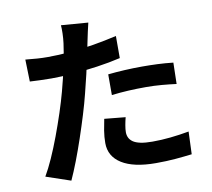

<svg xmlns="http://www.w3.org/2000/svg" viewBox="-90 -913 1181 1068"><g transform="rotate(-10 500.0 -379.5)"><path d="M473.6 -798.4Q468.1 -777.8 462.1 -749Q456.2 -720.1 452.6 -704Q445.6 -669.9 435.4 -620.8Q425.3 -571.6 412.7 -517.1Q400.1 -462.5 386.9 -411.9Q373.9 -359.5 354.9 -297.7Q335.9 -235.8 314.5 -172.4Q293.1 -109.1 271 -51.4Q248.8 6.2 228.2 51.2L89.3 4.1Q111.5 -33.6 136.1 -88.3Q160.6 -143.1 184.1 -206.1Q207.5 -269 228 -331.2Q248.4 -393.4 262.4 -445.6Q272.2 -481.1 280.9 -518.2Q289.6 -555.3 297 -590.3Q304.3 -625.2 309.5 -655.7Q314.7 -686.3 317.7 -708.8Q321.3 -736.8 322 -764.7Q322.7 -792.5 321 -810.2ZM218.5 -648.7Q280 -648.7 345.9 -654.6Q411.7 -660.5 479.1 -671.8Q546.5 -683.1 611.7 -698.3V-573.5Q549.7 -558.9 479.7 -548.9Q409.7 -538.9 341.7 -533.4Q273.8 -527.9 217.3 -527.9Q181.3 -527.9 152.1 -529.3Q122.8 -530.7 96.2 -531.9L92.8 -656.5Q131.9 -652.5 160.1 -650.6Q188.3 -648.7 218.5 -648.7ZM532.6 -495.5Q575.1 -500.1 625.8 -502.9Q676.6 -505.6 725.1 -505.6Q767.8 -505.6 812.3 -503.8Q856.8 -501.9 900.8 -496.9L898 -376.7Q860.6 -381.7 816.4 -385.5Q772.1 -389.3 726 -389.3Q674.7 -389.3 627.3 -386.8Q580 -384.3 532.6 -378.5ZM586.7 -244.1Q581.3 -223.2 577.3 -200.6Q573.3 -177.9 573.3 -161.2Q573.3 -144.5 579.9 -130.6Q586.5 -116.7 601.5 -106.1Q616.6 -95.6 643.3 -89.9Q670.1 -84.2 710.3 -84.2Q760.7 -84.2 812.3 -89.6Q863.9 -94.9 917.7 -104.7L912.8 22.9Q870.7 28.1 820.1 32.5Q769.5 36.9 709.3 36.9Q583.2 36.9 516.6 -4.8Q450.1 -46.4 450.1 -121.7Q450.1 -156.4 455.8 -191.4Q461.6 -226.4 467.8 -255.7Z"/></g></svg>

Font: Noto Sans SC Thin
Style: Regular
Weight: 100
Designer: Ryoko NISHIZUKA 西塚涼子 (kana, bopomofo & ideographs); Paul D. Hunt (Latin, Greek & Cyrillic); Sandoll Communications 산돌커뮤니
Foundry: Adobe
Version: Version 2.004-H2;hotconv 1.0.118;makeotfexe 2.5.65603